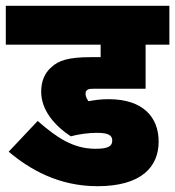

<svg xmlns="http://www.w3.org/2000/svg" viewBox="-20 -642 604 662"><path d="M314 -184C355 -184 367 -175 367 -157C367 -137 351 -129 309 -129C232 -129 175 -168 110 -225L10 -119C81 -59 181 0 316 0C468 0 527 -67 527 -154C527 -237 474 -300 355 -300C326 -300 307 -297 285 -293C279 -302 275 -309 275 -319C275 -324 276 -328 279 -330C283 -335 289 -336 305 -336H482V-488H564V-622H0V-488H327V-445H296C214 -445 182 -433 158 -411C133 -390 122 -360 122 -326C122 -262 168 -209 224 -172C250 -179 284 -184 314 -184Z"/></svg>

Font: Noto Sans Devanagari UI Condensed Black
Style: Regular
Weight: 900
Width: 3
Designer: Jelle Bosma - Monotype Design Team
Foundry: Monotype Imaging Inc.
Version: Version 2.004